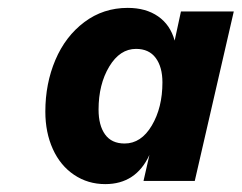

<svg xmlns="http://www.w3.org/2000/svg" viewBox="-20 -733 613 487"><path d="M439 -704H573L474 -274H344L359 -340Q325 -266 247 -266Q203 -266 168 -289.5Q133 -313 114 -355Q95 -397 95 -450Q95 -521 120.5 -581Q146 -641 194 -677Q242 -713 304 -713Q350 -713 381 -691.5Q412 -670 423 -630ZM392 -524Q392 -563 375 -586Q358 -609 325 -609Q284 -609 257 -564Q230 -519 230 -455Q230 -415 246.5 -392Q263 -369 296 -369Q338 -369 365 -414.5Q392 -460 392 -524Z"/></svg>

Font: CBA Beacon Sans Extra Bold
Style: Italic
Weight: 800
Italic angle: -13°
Designer: Wei Huang
Foundry: Wei Huang
Version: Version 1.002